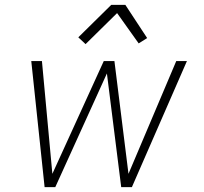

<svg xmlns="http://www.w3.org/2000/svg" viewBox="-20 -772 840 792"><path d="M164 0 109 -520H153L196 -55L408 -520H452L510 -55L707 -520H751L524 0H480L421 -469L208 0ZM333 -590 303 -618 439 -752H497L587 -615L552 -593L463 -718Z"/></svg>

Font: Iosevka Aile XLt Obl
Style: Regular
Weight: 200
Italic angle: -9°
Designer: Belleve Invis
Foundry: Belleve Invis
Version: Version 31.1.0; ttfautohint (v1.8.4)